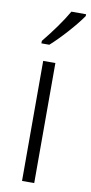

<svg xmlns="http://www.w3.org/2000/svg" viewBox="-88 -802 399 838"><g transform="rotate(10 111.5 -382.5)"><path d="M223 -757V-765H158C131 -718 93 -666 53 -617V-606H88C131 -644 193 -713 223 -757ZM128 0V-532H74V0Z"/></g></svg>

Font: Noto Sans Devanagari Condensed Light
Style: Regular
Weight: 300
Width: 3
Designer: Jelle Bosma - Monotype Design Team
Foundry: Monotype Imaging Inc.
Version: Version 2.004